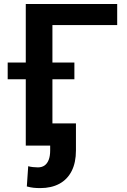

<svg xmlns="http://www.w3.org/2000/svg" viewBox="-20 -731 637 964"><path d="M568.4 -710.9V-605H243.2V0H109.4V-710.9ZM353.5 -417V-333H18.6V-417ZM231.9 -111.3H361.3V24.4Q361.3 85.4 339.8 127.7Q318.4 169.9 278.1 191.7Q237.8 213.4 182.1 213.4Q163.6 213.4 147.9 211.7Q132.3 210 114.7 205.1L121.6 103.5Q131.8 106.4 145 107.9Q158.2 109.4 170.4 109.4Q189.9 109.4 203.6 99.9Q217.3 90.3 224.6 71.3Q231.9 52.2 231.9 24.4Z"/></svg>

Font: Roboto SemiBold
Style: Regular
Weight: 600
Designer: Christian Robertson
Foundry: Google
Version: Version 3.009; 2024